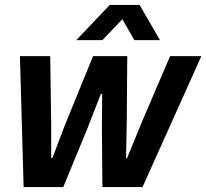

<svg xmlns="http://www.w3.org/2000/svg" viewBox="-20 -760 838 780"><path d="M76 0 61 -532H184L188 -249V-118H193L243 -250L358 -532H497L495 -268L492 -117H496L557 -266L671 -532H798L559 0H396L394 -231L395 -379H390L333 -233L237 0ZM290 -597 426 -740H547L630 -597H526L477 -682L396 -597Z"/></svg>

Font: Mona Sans ExtraLight SemiBold
Style: Italic
Weight: 600
Italic angle: -11.6951°
Version: Version 2.000